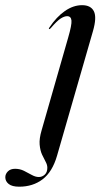

<svg xmlns="http://www.w3.org/2000/svg" viewBox="-152 -462 390 724"><path d="M198.5 -344.5 63 125.5Q45.5 186 8.8 214Q-28 242 -79.5 242Q-106.5 242 -119.2 231.8Q-132 221.5 -132 206.5Q-132 194 -122.2 184.2Q-112.5 174.5 -95 174.5Q-77 174.5 -61.5 182.2Q-46 190 -32 197.8Q-18 205.5 -5.5 205.5Q7 205.5 16.8 196.5Q26.5 187.5 26.5 170.5Q26.5 159.5 20 147.8Q13.5 136 6.5 120.8Q-0.5 105.5 -2.5 83.2Q-4.5 61 5 29L105 -320Q119 -368 117.5 -384.5Q116 -401 101 -401Q90.5 -401 76.2 -391.8Q62 -382.5 39.5 -356Q35.5 -351.5 33 -352.5Q31 -353 34 -358Q61 -398.5 92.8 -420.5Q124.5 -442.5 157.5 -442.5Q190.5 -442.5 202 -419.5Q213.5 -396.5 198.5 -344.5Z"/></svg>

Font: Fraunces 144pt
Style: Italic
Weight: 400
Italic angle: -16°
Version: Version 1.000;[b76b70a41]